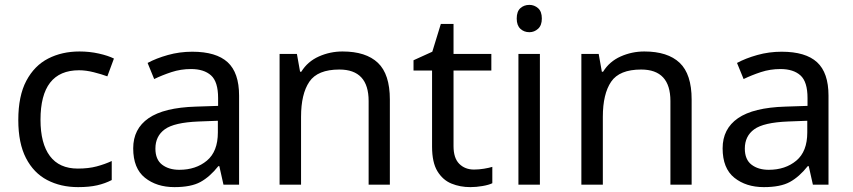

<svg xmlns="http://www.w3.org/2000/svg" viewBox="-20 -757 3497 787"><path d="M300 10Q229 10 173.5 -19Q118 -48 86.5 -109Q55 -170 55 -265Q55 -364 88 -426Q121 -488 177.5 -517Q234 -546 306 -546Q347 -546 385 -537.5Q423 -529 447 -517L420 -444Q396 -453 364 -461Q332 -469 304 -469Q146 -469 146 -266Q146 -169 184.5 -117.5Q223 -66 299 -66Q343 -66 376.5 -75Q410 -84 438 -97V-19Q411 -5 378.5 2.5Q346 10 300 10Z M768 -545Q866 -545 913 -502Q960 -459 960 -365V0H896L879 -76H875Q840 -32 801.5 -11Q763 10 695 10Q622 10 574 -28.5Q526 -67 526 -149Q526 -229 589 -272.5Q652 -316 783 -320L874 -323V-355Q874 -422 845 -448Q816 -474 763 -474Q721 -474 683 -461.5Q645 -449 612 -433L585 -499Q620 -518 668 -531.5Q716 -545 768 -545ZM794 -259Q694 -255 655.5 -227Q617 -199 617 -148Q617 -103 644.5 -82Q672 -61 715 -61Q783 -61 828 -98.5Q873 -136 873 -214V-262Z M1384 -546Q1480 -546 1529 -499.5Q1578 -453 1578 -349V0H1491V-343Q1491 -472 1371 -472Q1282 -472 1248 -422Q1214 -372 1214 -278V0H1126V-536H1197L1210 -463H1215Q1241 -505 1287 -525.5Q1333 -546 1384 -546Z M1923 -62Q1943 -62 1964 -65.5Q1985 -69 1998 -73V-6Q1984 1 1958 5.5Q1932 10 1908 10Q1866 10 1830.5 -4.5Q1795 -19 1773 -55Q1751 -91 1751 -156V-468H1675V-510L1752 -545L1787 -659H1839V-536H1994V-468H1839V-158Q1839 -109 1862.5 -85.5Q1886 -62 1923 -62Z M2150 -737Q2170 -737 2185.5 -723.5Q2201 -710 2201 -681Q2201 -653 2185.5 -639Q2170 -625 2150 -625Q2128 -625 2113 -639Q2098 -653 2098 -681Q2098 -710 2113 -723.5Q2128 -737 2150 -737ZM2193 -536V0H2105V-536Z M2621 -546Q2717 -546 2766 -499.5Q2815 -453 2815 -349V0H2728V-343Q2728 -472 2608 -472Q2519 -472 2485 -422Q2451 -372 2451 -278V0H2363V-536H2434L2447 -463H2452Q2478 -505 2524 -525.5Q2570 -546 2621 -546Z M3184 -545Q3282 -545 3329 -502Q3376 -459 3376 -365V0H3312L3295 -76H3291Q3256 -32 3217.5 -11Q3179 10 3111 10Q3038 10 2990 -28.5Q2942 -67 2942 -149Q2942 -229 3005 -272.5Q3068 -316 3199 -320L3290 -323V-355Q3290 -422 3261 -448Q3232 -474 3179 -474Q3137 -474 3099 -461.5Q3061 -449 3028 -433L3001 -499Q3036 -518 3084 -531.5Q3132 -545 3184 -545ZM3210 -259Q3110 -255 3071.5 -227Q3033 -199 3033 -148Q3033 -103 3060.5 -82Q3088 -61 3131 -61Q3199 -61 3244 -98.5Q3289 -136 3289 -214V-262Z"/></svg>

Font: Noto Sans Kharoshthi
Style: Regular
Weight: 400
Designer: Monotype Design Team
Foundry: Monotype Imaging Inc.
Version: Version 2.004; ttfautohint (v1.8.4.7-5d5b)